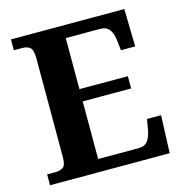

<svg xmlns="http://www.w3.org/2000/svg" viewBox="-106 -811 865 908"><g transform="rotate(-15 326.5 -357.0)"><path d="M28 0V-53H70Q91 -53 106 -63Q121 -73 121 -113V-596Q121 -639 106.5 -650Q92 -661 70 -661H28V-714H583L587 -530H517L512 -577Q508 -614 493.5 -633.5Q479 -653 448 -653H280V-403H517V-343H280V-61H480Q510 -61 524.5 -82.5Q539 -104 544 -137L552 -184H621L614 0Z"/></g></svg>

Font: NotoSerif-Bold
Style: Regular
Weight: 700
Designer: Monotype Design Team
Foundry: Monotype Imaging Inc.
Version: Version 2.007; ttfautohint (v1.8) -l 8 -r 50 -G 200 -x 14 -D